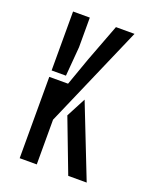

<svg xmlns="http://www.w3.org/2000/svg" viewBox="-117 -669 593 738"><g transform="rotate(20 179.0 -300.0)"><path d="M53.7 0V-332.7H130.5L170.8 -446.1L229.1 -600H305L123.6 -182.9V0ZM53.7 -358.9V-600H122.2V-478.7L112.3 -358.9ZM169.5 -217.4 211.2 -296.9 327.8 0H252.3Z"/></g></svg>

Font: Big Shoulders Stencil Thin
Style: Regular
Weight: 100
Designer: Patric King
Foundry: XO Type Co
Version: Version 2.001